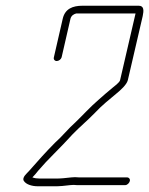

<svg xmlns="http://www.w3.org/2000/svg" viewBox="-20 -670 520 670"><path d="M195 -470 226 -605C229 -616 238 -621 246 -623H453L399 -390C397 -382 378 -368 373 -364C357 -351 340 -336 323 -321C294 -296 270 -269 243 -243C219 -222 196 -193 172 -172C141 -141 110 -106 81 -73C74 -65 56 -51 63 -39C71 -26 92 -20 112 -20H168C177 -20 187 -20 197 -21L225 -24C233 -25 241 -25 248 -24H417C424 -24 431 -31 433 -38C435 -45 430 -51 423 -51H255C246 -52 238 -52 229 -51L200 -48C191 -47 182 -47 174 -47H118C109 -47 101 -48 93 -51C101 -59 106 -65 113 -74C131 -95 148 -113 168 -133C192 -157 210 -176 233 -201C259 -228 286 -250 312 -277C333 -300 365 -326 388 -345C399 -354 422 -374 426 -390L478 -614C482 -633 483 -650 464 -650H268C233 -650 207 -639 199 -605L168 -470C166 -463 171 -457 178 -457C185 -457 193 -463 195 -470Z"/></svg>

Font: Electronic
Style: LtIt
Weight: 300
Version: Version 1.011